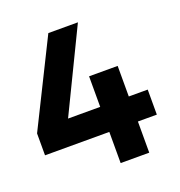

<svg xmlns="http://www.w3.org/2000/svg" viewBox="-127 -808 857 915"><g transform="rotate(-20 301.5 -350.0)"><path d="M571 -285V-158H475V0H330V-158H4V-269L218 -700H368L167 -285H330V-440H475V-285Z"/></g></svg>

Font: Montserrat SemiBold
Style: Regular
Weight: 600
Designer: Julieta Ulanovsky
Foundry: Julieta Ulanovsky
Version: Version 6.001